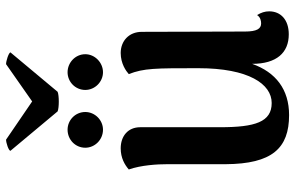

<svg xmlns="http://www.w3.org/2000/svg" viewBox="-186 -750 951 618"><g transform="rotate(-90 289.0 -441.5)"><path d="M302 -731 429 -883C427 -889 401 -897 391 -897L271 -813L148 -897C138 -897 113 -889 112 -883L239 -731C251 -726 290 -726 302 -731ZM122 -642C122 -611 148 -585 180 -585C211 -585 237 -611 237 -642C237 -674 211 -699 180 -699C148 -699 122 -674 122 -642ZM308 -642C308 -611 334 -585 365 -585C396 -585 423 -611 423 -642C423 -674 396 -699 365 -699C334 -699 308 -674 308 -642ZM549 -89C542 -78 530 -76 522 -76C505 -76 496 -90 496 -128L495 -460C495 -502 465 -528 427 -528C393 -528 369 -511 359 -502C378 -453 378 -417 378 -278C378 -116 327 -42 266 -42C205 -42 188 -95 188 -208V-465C188 -505 159 -528 120 -528C89 -528 67 -515 52 -502C66 -462 69 -410 69 -378V-190C70 -41 120 14 227 14C310 14 365 -29 392 -105C392 -26 428 13 487 13C534 13 561 -13 561 -50C561 -64 557 -76 549 -89Z"/></g></svg>

Font: Arima Koshi ExtraBold
Style: Regular
Weight: 800
Designer: Joana Correia and Natanael Gama
Foundry: NDISCOVER
Version: Version 1.019;PS 001.019;hotconv 1.0.88;makeotf.lib2.5.64775